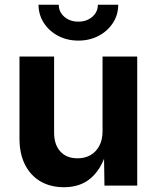

<svg xmlns="http://www.w3.org/2000/svg" viewBox="-20 -785 663 812"><path d="M250.3 6.8Q193.8 6.8 151.4 -17.8Q109 -42.5 85.7 -88.7Q62.4 -134.9 62.4 -198.7V-545.9H208.8V-224.2Q208.8 -173.3 235.2 -144.4Q261.5 -115.5 307.8 -115.5Q339 -115.5 362.7 -129Q386.5 -142.6 400.1 -168.3Q413.7 -194 413.7 -229.8V-545.9H560.3V0H421.8L419.7 -136.3H428.3Q406.6 -67.5 362.6 -30.3Q318.6 6.8 250.3 6.8ZM311.5 -613.3Q263.8 -613.3 225.7 -633.5Q187.7 -653.6 165.3 -688.2Q143 -722.7 143 -765H228.5Q228.5 -734.4 252.3 -713.9Q276 -693.5 311.5 -693.5Q346.8 -693.5 370.3 -713.9Q393.9 -734.4 393.9 -765H480Q480 -722.7 457.8 -688.3Q435.5 -653.9 397.5 -633.6Q359.4 -613.3 311.5 -613.3Z"/></svg>

Font: Inter Variable LoSnoCo
Style: Regular
Weight: 400
Designer: Rasmus Andersson
Foundry: rsms
Version: Version 4.000;git-a52131595; featfreeze: case,dlig,ss01,ss02